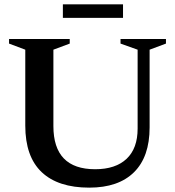

<svg xmlns="http://www.w3.org/2000/svg" viewBox="-20 -849 804 881"><path d="M611.5 -259V-621L533 -649V-670H741.5V-649L666.5 -621V-264.5Q666.5 -129.5 595 -58.8Q523.5 12 389.5 12Q246.5 12 171.2 -59.2Q96 -130.5 96 -272.5V-621L21.5 -649V-670H300V-649L225 -621V-270.5Q225 -72.5 416.5 -72.5Q510 -72.5 560.8 -120.2Q611.5 -168 611.5 -259ZM268.5 -767V-829H544.5V-767Z"/></svg>

Font: Newsreader Text SemiBold
Style: Regular
Weight: 600
Designer: Hugues Gentile
Foundry: Production Type
Version: Version 1.001